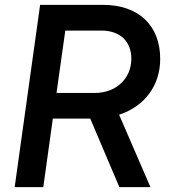

<svg xmlns="http://www.w3.org/2000/svg" viewBox="-20 -765 700 785"><path d="M40 0H157L196 -280H349L468 0H595L467 -296C571 -330 635 -415 635 -524C635 -664 543 -745 403 -745H144ZM211 -385 247 -640H395C469 -640 517 -597 517 -525C517 -444 455 -385 368 -385Z"/></svg>

Font: Mluvka SemiBold
Style: Italic
Weight: 600
Italic angle: -8°
Designer: Modified by Jiří Krblich, Original typeface by Gumpita Rahayu
Foundry: Gumpita Rahayu & Jiří Krblich
Version: Version 2.000;Glyphs 3.1.1 (3134)